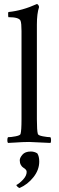

<svg xmlns="http://www.w3.org/2000/svg" viewBox="-20 -714 295 963"><path d="M20 2.9Q16.6 -1 16.8 -11.5Q17.1 -22 20 -25.9Q34.7 -25.9 57.9 -30.3Q81.1 -34.7 83 -42Q87.9 -58.1 87.9 -116.2V-558.1Q87.9 -597.7 83 -609.9Q75.7 -627.9 22 -627.9Q21.5 -627.9 21 -634.3Q20.5 -640.6 20.8 -647Q21 -653.3 22.9 -653.8Q91.8 -660.6 165 -693.8Q168.5 -693.8 172.1 -688.7Q175.8 -683.6 175.8 -678.2Q165 -646 165 -590.8V-116.2Q165 -58.1 169.9 -42Q171.9 -34.7 195.1 -30.3Q218.3 -25.9 232.9 -25.9Q235.8 -22 236.1 -11.5Q236.3 -1 232.9 2.9Q130.4 -2 126 -2Q108.4 -2 92.3 -1.2Q76.2 -0.5 55.2 1Q34.2 2.4 20 2.9ZM62 213.9Q77.1 206.5 95.5 187Q113.8 167.5 113.8 147.9Q113.8 141.1 108.4 135.7Q103 130.4 96.4 126.5Q89.8 122.6 84.5 113Q79.1 103.5 79.1 89.8Q79.1 77.6 92.5 61.8Q106 45.9 134.8 45.9Q152.3 45.9 167 55.2Q176.8 69.8 176.8 96.2Q176.8 138.2 147.7 174.8Q118.7 211.4 78.1 229Q72.8 227.5 67.4 222.2Q62 216.8 62 213.9Z"/></svg>

Font: Crimson
Style: Roman
Weight: 400
Version: Version 0.8